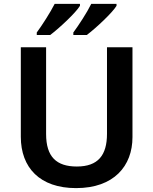

<svg xmlns="http://www.w3.org/2000/svg" viewBox="-20 -957 788 987"><path d="M579 -927V-937H449C427 -892 385 -828 357 -790V-777H426C474 -813 558 -892 579 -927ZM391 -927V-937H261C238 -892 197 -828 169 -790V-777H238C286 -813 370 -892 391 -927ZM661 -252V-714H530V-269C530 -159 484 -101 375 -101C270 -101 217 -151 217 -268V-714H87V-254C87 -95 185 10 371 10C566 10 661 -104 661 -252Z"/></svg>

Font: Noto Kufi Arabic SemiBold
Style: Regular
Weight: 600
Designer: Monotype Design Team, David Williams, Khaled Hosny
Foundry: Google LLC
Version: Version 2.109